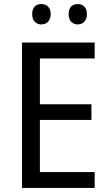

<svg xmlns="http://www.w3.org/2000/svg" viewBox="-20 -923 540 943"><path d="M138 -854C138 -820 158 -803 183 -803C208 -803 229 -820 229 -854C229 -888 208 -903 183 -903C158 -903 138 -889 138 -854ZM317 -854C317 -820 337 -803 362 -803C386 -803 407 -820 407 -854C407 -888 386 -903 362 -903C337 -903 317 -889 317 -854ZM445 0V-78H176V-334H429V-411H176V-636H445V-714H88V0Z"/></svg>

Font: Noto Sans Malayalam SemiCondensed
Style: Regular
Weight: 400
Width: 4
Designer: Jelle Bosma - Monotype Design Team
Foundry: Monotype Imaging Inc.
Version: Version 2.104